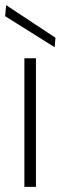

<svg xmlns="http://www.w3.org/2000/svg" viewBox="-25 -728 236 748"><path d="M70 0V-501H115V0ZM188 -544 -5 -665 -1 -708 191 -581Z"/></svg>

Font: DM Sans 18pt ExtraLight
Style: Regular
Weight: 250
Designer: Colophon Foundry, Jonny Pinhorn
Foundry: Colophon Foundry
Version: Version 4.004;gftools[0.9.30]